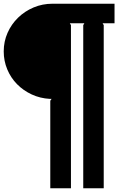

<svg xmlns="http://www.w3.org/2000/svg" viewBox="-20 -830 705 1031"><path d="M595 -705H531L537 -695V181H427V-695L433 -705H355L361 -695V181H250V-289L257 -299H248Q195 -302 150 -323Q105 -344 71.5 -378Q38 -412 19 -457.5Q0 -503 0 -554Q0 -607 20.5 -653.5Q41 -700 77 -735Q113 -770 160.5 -790Q208 -810 262 -810H595Z"/></svg>

Font: TypoPRO Sinkin Sans
Style: 500 Medium
Weight: 500
Designer: Keith Bates
Foundry: K-Type
Version: Sinkin Sans (version 1.0)  by Keith Bates   •   © 2014   www